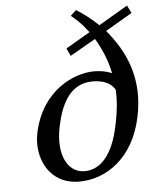

<svg xmlns="http://www.w3.org/2000/svg" viewBox="-52 -741 624 794"><g transform="rotate(-5 260.5 -344.0)"><path d="M90 -207C68 -103 121 10 245 10C357 10 473 -67 508 -236C539 -382 494 -494 424 -583L410 -601L521 -666L505 -698L384 -627C355 -655 324 -679 293 -698L270 -676C290 -659 312 -640 328 -618L341 -602L240 -543L255 -511L361 -572C388 -526 409 -478 419 -425C396 -435 371 -439 345 -439C263 -439 127 -380 90 -207ZM271 -31C200 -31 160 -110 184 -224C200 -300 234 -398 335 -398C378 -398 411 -385 428 -356C431 -313 426 -268 417 -222C387 -60 318 -31 271 -31Z"/></g></svg>

Font: Libertinus Sans
Style: Italic
Weight: 400
Italic angle: -12°
Designer: Philipp H. Poll, Khaled Hosny
Foundry: Caleb Maclennan
Version: Version 7.050;RELEASE